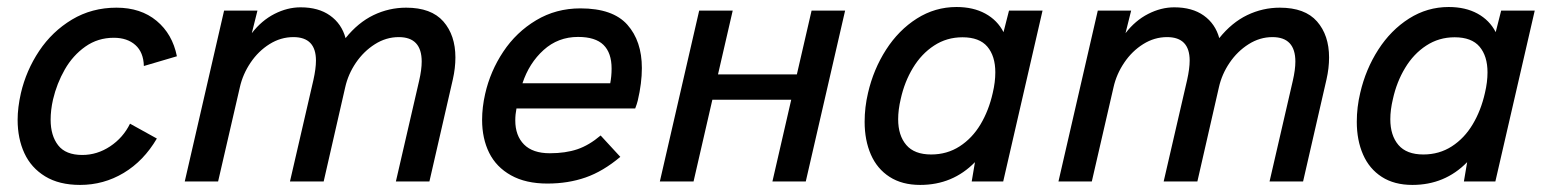

<svg xmlns="http://www.w3.org/2000/svg" viewBox="-20 -518 4422 548"><path d="M30.3 -175.8Q30.3 -210.9 39.6 -252Q54.7 -316.9 91.8 -372.6Q128.9 -428.2 185.5 -462.2Q242.2 -496.1 312.5 -496.1Q381.8 -496.1 427 -458.5Q472.2 -420.9 484.9 -357.4L390.6 -329.6Q389.6 -368.7 366.5 -389.4Q343.3 -410.2 304.7 -410.2Q259.3 -410.2 223.6 -385Q188 -359.9 165 -319.8Q142.1 -279.8 131.3 -233.9Q124.5 -203.6 124.5 -176.3Q124.5 -130.9 146 -103.3Q167.5 -75.7 214.8 -75.7Q257.3 -75.7 294.4 -100.3Q331.5 -125 351.1 -165L427.7 -122.6Q390.1 -58.6 333 -24.4Q275.9 9.8 208.5 9.8Q148.9 9.8 108.9 -14.6Q68.8 -39.1 49.6 -80.8Q30.3 -122.6 30.3 -175.8Z M619.6 -487.8H714.8L698.7 -423.3Q726.6 -459.5 763.4 -478.3Q800.3 -497.1 837.9 -497.1Q889.2 -497.1 922.1 -473.6Q955.1 -450.2 966.3 -409.2Q1002 -453.6 1046.1 -474.9Q1090.3 -496.1 1139.2 -496.1Q1210.9 -496.1 1245.4 -456.8Q1279.8 -417.5 1279.8 -354Q1279.8 -323.7 1272.5 -291.5L1205.6 0H1109.9L1176.3 -287.6Q1183.6 -319.3 1183.6 -342.3Q1183.6 -412.1 1118.2 -412.1Q1082 -412.1 1050 -391.8Q1018.1 -371.6 995.8 -338.9Q973.6 -306.2 965.3 -269L903.8 0H807.6L874.5 -289.6Q881.8 -322.3 881.8 -345.2Q881.8 -412.1 817.4 -412.1Q781.2 -412.1 749.3 -392.1Q717.3 -372.1 695.1 -339.1Q672.9 -306.2 664.6 -269L602.5 0H507.3Z M1356 -175.8Q1356 -211.9 1364.7 -250Q1379.4 -314.9 1416.5 -370.6Q1453.6 -426.3 1510.3 -460.2Q1566.9 -494.1 1636.7 -494.1Q1729 -494.1 1770.5 -447.5Q1812 -400.9 1812 -323.7Q1812 -280.8 1800.3 -231Q1797.9 -221.2 1793 -208.5H1454.1Q1450.7 -191.4 1450.7 -174.3Q1450.7 -130.9 1475.6 -105.7Q1500.5 -80.6 1549.3 -80.6Q1594.2 -80.6 1627.9 -92Q1661.6 -103.5 1694.3 -131.3L1750.5 -70.3Q1701.2 -28.8 1651.4 -11.5Q1601.6 5.9 1542.5 5.9Q1480.5 5.9 1438.5 -17.6Q1396.5 -41 1376.2 -81.8Q1356 -122.6 1356 -175.8ZM1721.7 -280.3Q1725.6 -300.3 1725.6 -322.3Q1725.6 -367.2 1702.4 -389.9Q1679.2 -412.6 1629.9 -412.6Q1572.8 -412.6 1531.5 -375.2Q1490.2 -337.9 1471.2 -280.3Z M1863.3 0 1975.6 -487.8H2071.3L2029.3 -305.7H2254.4L2296.4 -487.8H2392.1L2279.8 0H2184.6L2238.3 -233.4H2013.2L1959.5 0Z M2955.6 -487.8 2843.3 0H2753.4L2762.7 -55.2Q2699.2 9.8 2606.4 9.8Q2554.7 9.8 2519 -13.2Q2483.4 -36.1 2465.6 -76.9Q2447.8 -117.7 2447.8 -170.4Q2447.8 -211.9 2457.5 -252.9Q2473.1 -320.3 2509 -376.2Q2544.9 -432.1 2596.9 -465.1Q2648.9 -498 2710 -498Q2757.8 -498 2792.2 -479.2Q2826.7 -460.4 2844.2 -426.3L2859.9 -487.8ZM2820.8 -311.5Q2820.8 -357.9 2798.1 -384.8Q2775.4 -411.6 2727.1 -411.6Q2682.1 -411.6 2646 -387.9Q2609.9 -364.3 2585.7 -324.2Q2561.5 -284.2 2550.8 -235.4Q2543.5 -204.6 2543.5 -177.7Q2543.5 -131.3 2566.7 -104.2Q2589.8 -77.1 2637.7 -77.1Q2683.1 -77.1 2719 -100.3Q2754.9 -123.5 2778.6 -163.1Q2802.2 -202.6 2813.5 -252.9Q2820.8 -283.7 2820.8 -311.5Z M3113.3 -487.8H3208.5L3192.4 -423.3Q3220.2 -459.5 3257.1 -478.3Q3293.9 -497.1 3331.5 -497.1Q3382.8 -497.1 3415.8 -473.6Q3448.7 -450.2 3460 -409.2Q3495.6 -453.6 3539.8 -474.9Q3584 -496.1 3632.8 -496.1Q3704.6 -496.1 3739 -456.8Q3773.4 -417.5 3773.4 -354Q3773.4 -323.7 3766.1 -291.5L3699.2 0H3603.5L3669.9 -287.6Q3677.2 -319.3 3677.2 -342.3Q3677.2 -412.1 3611.8 -412.1Q3575.7 -412.1 3543.7 -391.8Q3511.7 -371.6 3489.5 -338.9Q3467.3 -306.2 3459 -269L3397.5 0H3301.3L3368.2 -289.6Q3375.5 -322.3 3375.5 -345.2Q3375.5 -412.1 3311 -412.1Q3274.9 -412.1 3242.9 -392.1Q3210.9 -372.1 3188.7 -339.1Q3166.5 -306.2 3158.2 -269L3096.2 0H3001Z M4360.4 -487.8 4248 0H4158.2L4167.5 -55.2Q4104 9.8 4011.2 9.8Q3959.5 9.8 3923.8 -13.2Q3888.2 -36.1 3870.4 -76.9Q3852.5 -117.7 3852.5 -170.4Q3852.5 -211.9 3862.3 -252.9Q3877.9 -320.3 3913.8 -376.2Q3949.7 -432.1 4001.7 -465.1Q4053.7 -498 4114.7 -498Q4162.6 -498 4197 -479.2Q4231.4 -460.4 4249 -426.3L4264.6 -487.8ZM4225.6 -311.5Q4225.6 -357.9 4202.9 -384.8Q4180.2 -411.6 4131.8 -411.6Q4086.9 -411.6 4050.8 -387.9Q4014.6 -364.3 3990.5 -324.2Q3966.3 -284.2 3955.6 -235.4Q3948.2 -204.6 3948.2 -177.7Q3948.2 -131.3 3971.4 -104.2Q3994.6 -77.1 4042.5 -77.1Q4087.9 -77.1 4123.8 -100.3Q4159.7 -123.5 4183.3 -163.1Q4207 -202.6 4218.3 -252.9Q4225.6 -283.7 4225.6 -311.5Z"/></svg>

Font: Acari Sans Medium
Style: Italic
Weight: 500
Italic angle: -13°
Designer: Alfredo Marco Pradil and Stefan Peev
Foundry: Hanken Design Co.
Version: Version 1.045